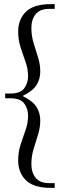

<svg xmlns="http://www.w3.org/2000/svg" viewBox="-20 -760 290 930"><path d="M226 150Q143 150 105.5 113Q68 76 68 17Q68 -24 80 -60.5Q92 -97 104 -131Q116 -165 116 -199Q116 -233 97.5 -258.5Q79 -284 30 -284H5V-307H30Q79 -307 97.5 -332.5Q116 -358 116 -391Q116 -425 104 -459Q92 -493 80 -529.5Q68 -566 68 -607Q68 -666 105.5 -703Q143 -740 226 -740H245V-717H218Q174 -717 153 -691.5Q132 -666 132 -625Q132 -586 143 -550.5Q154 -515 164.5 -481.5Q175 -448 175 -413Q175 -376 156 -347Q137 -318 89 -295Q137 -272 156 -243Q175 -214 175 -177Q175 -142 164.5 -108.5Q154 -75 143 -39.5Q132 -4 132 35Q132 76 153 101.5Q174 127 218 127H245V150Z"/></svg>

Font: Spectral SC
Style: Regular
Weight: 400
Designer: Jean-Baptiste Levee
Foundry: Production Type
Version: Version 2.001